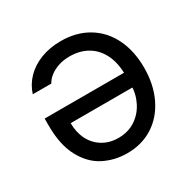

<svg xmlns="http://www.w3.org/2000/svg" viewBox="-127 -670 808 806"><g transform="rotate(-30 276.5 -267.0)"><path d="M510.7 -269.5Q510.7 -188.5 480.5 -125.5Q450.2 -62.5 396 -27.8Q341.8 6.8 270.5 6.8Q210 6.8 158.2 -19.5Q106.4 -45.9 74.2 -105.5Q42 -165 42 -257.8V-293H452.1V-221.7H127Q127 -176.8 144.5 -142.1Q162.1 -107.4 194.8 -87.4Q227.5 -67.4 270.5 -67.4Q317.4 -67.4 352.5 -90.3Q387.7 -113.3 407.2 -151.9Q426.8 -190.4 426.8 -234.4V-282.2Q426.8 -340.8 406.2 -382.3Q385.7 -423.8 348.6 -445.3Q311.5 -466.8 262.7 -466.8Q232.4 -466.8 208 -458.5Q183.6 -450.2 166.5 -437Q149.4 -423.8 139.6 -406.2H49.8Q62.5 -446.3 91.8 -476.6Q121.1 -506.8 165 -523.9Q209 -541 262.7 -541Q337.9 -541 394 -507.3Q450.2 -473.6 480.5 -412.1Q510.7 -350.6 510.7 -269.5Z"/></g></svg>

Font: WEMIX Pretendard Variable
Style: Regular
Weight: 400
Designer: Base glyphs from Inter by Rasmus Andersson; Hangeul glyphs from Noto Sans CJK(Source Han Sans) by Jang Soo-young and Kan
Foundry: Kil Hyung-jin
Version: Version 1.000;Glyphs 3.2 (3208)